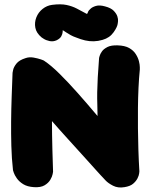

<svg xmlns="http://www.w3.org/2000/svg" viewBox="-20 -855 686 872"><path d="M134 -5Q104 -7 85.5 -18.5Q67 -30 56.5 -45Q46 -60 42.5 -71Q39 -82 39 -82Q33 -136 31.5 -192Q30 -248 30.5 -304Q31 -360 33 -415Q35 -470 37 -524Q37 -524 39.5 -537Q42 -550 54.5 -566Q67 -582 96 -591Q113 -597 132.5 -593.5Q152 -590 166.5 -585Q181 -580 182 -578Q212 -558 250 -520.5Q288 -483 332 -433.5Q376 -384 423 -328Q423 -355 422 -381Q421 -407 421.5 -436.5Q422 -466 424 -503.5Q426 -541 430 -592Q430 -592 432.5 -601Q435 -610 443 -621.5Q451 -633 468 -641.5Q485 -650 514 -649Q547 -648 566.5 -637Q586 -626 596.5 -609.5Q607 -593 611 -577Q615 -561 615 -550Q615 -539 615 -539Q611 -499 609 -455Q607 -411 606.5 -365Q606 -319 606.5 -271.5Q607 -224 608.5 -175Q610 -126 613 -77Q613 -77 612 -67.5Q611 -58 604.5 -45Q598 -32 584.5 -20.5Q571 -9 545 -5Q516 0 493.5 -11.5Q471 -23 459 -36Q447 -49 447 -49Q447 -49 437.5 -59Q428 -69 412.5 -86.5Q397 -104 376.5 -126.5Q356 -149 334 -173.5Q312 -198 290 -222Q268 -246 249 -267.5Q230 -289 216 -305Q216 -274 216.5 -243.5Q217 -213 218 -173.5Q219 -134 221 -75Q221 -75 219 -64Q217 -53 208.5 -38.5Q200 -24 182.5 -13.5Q165 -3 134 -5ZM237 -672Q221 -665 205 -668.5Q189 -672 179 -678.5Q169 -685 169 -685Q145 -705 140.5 -729Q136 -753 145 -776Q154 -799 173.5 -814.5Q193 -830 217 -833Q256 -838 282 -832.5Q308 -827 329 -816Q350 -805 374 -792Q377 -792 378.5 -797.5Q380 -803 384 -808Q384 -808 391.5 -815.5Q399 -823 415.5 -828Q432 -833 457 -826Q484 -819 496.5 -806Q509 -793 513 -780.5Q517 -768 516 -759Q515 -750 515 -750Q514 -734 496 -708.5Q478 -683 446 -674Q426 -668 406 -667.5Q386 -667 366.5 -671.5Q347 -676 325 -685Q313 -689 301 -695.5Q289 -702 279.5 -708.5Q270 -715 265 -718Q265 -718 264.5 -709.5Q264 -701 258.5 -690.5Q253 -680 237 -672Z"/></svg>

Font: Sour Gummy Black
Style: Regular
Weight: 900
Designer: Stefie Justprince
Foundry: Eifetstype
Version: Version 1.000